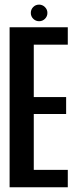

<svg xmlns="http://www.w3.org/2000/svg" viewBox="-20 -790 331 810"><path d="M20.5 0V-675H266V-601.5H122.5V-380.5H259V-309H122.5V-73.5H266V0ZM145 -700.5Q130.5 -700.5 120.2 -710.8Q110 -721 110 -735.5Q110 -750 120 -760.2Q130 -770.5 145 -770.5Q159 -770.5 169.5 -760.2Q180 -750 180 -735.5Q180 -721 169.8 -710.8Q159.5 -700.5 145 -700.5Z"/></svg>

Font: Anybody Condensed Medium
Style: Regular
Weight: 500
Width: 3
Designer: Tyler Finck
Foundry: Etcetera Type Company
Version: Version 1.010; ttfautohint (v1.8.3) -l 8 -r 50 -G 200 -x 14 